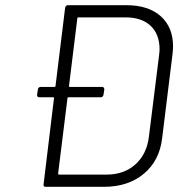

<svg xmlns="http://www.w3.org/2000/svg" viewBox="-20 -720 706 740"><path d="M647 -541Q647 -532 645 -512L605 -188Q595 -101 534.5 -50.5Q474 0 381 0H156Q146 0 148 -10L188 -341Q189 -342 188 -343.5Q187 -345 185 -345H132Q127 -345 124.5 -348Q122 -351 123 -355L126 -375Q126 -379 129 -382Q132 -385 137 -385H190Q194 -385 194 -389L231 -690Q233 -700 242 -700H467Q552 -700 599.5 -657.5Q647 -615 647 -541ZM593 -506Q595 -522 595 -530Q595 -588 560.5 -620.5Q526 -653 464 -653H282Q278 -653 278 -649L246 -389Q245 -388 246 -386.5Q247 -385 249 -385H373Q382 -385 382 -375L379 -355Q377 -345 368 -345H244Q240 -345 240 -341L204 -51Q204 -47 208 -47H390Q458 -47 502 -86.5Q546 -126 554 -194Z"/></svg>

Font: Barlow Light
Style: Italic
Weight: 300
Italic angle: -7°
Designer: Jeremy Tribby
Foundry: Tribby Type
Version: Version 1.408